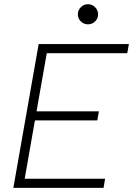

<svg xmlns="http://www.w3.org/2000/svg" viewBox="-20 -906 642 926"><path d="M44.4 0 158.7 -649.4 166.5 -693.4H601.6L593.8 -649.4H205.6L156.2 -369.1H457L449.2 -325.2H148.4L99.1 -43.9H486.8L479.5 0ZM404.3 -788.6Q384.3 -788.6 369.9 -802.7Q355.5 -816.9 355.5 -836.9Q355.5 -856.9 369.9 -871.3Q384.3 -885.7 404.3 -885.7Q424.3 -885.7 438.7 -871.3Q453.1 -856.9 453.1 -836.9Q453.1 -816.9 438.7 -802.7Q424.3 -788.6 404.3 -788.6Z"/></svg>

Font: Cascadia Code ExtraLight
Style: Italic
Weight: 200
Italic angle: -10°
Monospace: yes
Designer: Aaron Bell
Foundry: Saja Typeworks
Version: Version 2404.023; ttfautohint (v1.8.4)